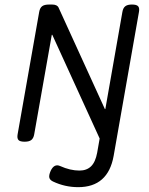

<svg xmlns="http://www.w3.org/2000/svg" viewBox="-20 -604 640 825"><path d="M546.4 -584.5Q527.8 -584.5 518.3 -577.1Q508.8 -569.8 505.9 -552.7L432.6 -135.3H430.7L231.9 -570.8Q226.1 -584.5 204.1 -584.5H190.9Q170.4 -584.5 160.9 -577.1Q151.4 -569.8 148.4 -552.7L55.7 -26.9Q52.7 -9.8 59.3 -2.4Q65.9 4.9 85.4 4.9H86.4Q105 4.9 114.5 -2.4Q124 -9.8 127 -26.9L202.6 -454.6H204.6L408.2 -8.8L397.5 52.2Q390.1 92.3 371.3 110.6Q352.5 128.9 321.3 128.9Q281.7 128.9 238.3 109.4Q212.9 98.1 197.8 129.9Q189.5 148.9 191.9 159.2Q194.3 169.4 207.5 175.8Q258.8 200.2 315.9 200.2Q444.3 200.2 468.3 65.9L577.1 -552.7Q580.1 -569.8 573.5 -577.1Q566.9 -584.5 547.4 -584.5Z"/></svg>

Font: Courier Prime Sans
Style: Regular
Weight: 300
Italic angle: -10°
Designer: Alan Dague-Greene
Foundry: Quote-Unquote Apps
Version: Version 3.23